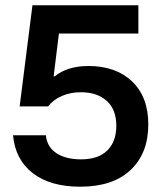

<svg xmlns="http://www.w3.org/2000/svg" viewBox="-20 -695 615 725"><path d="M282.5 10Q170 10 103.8 -41.2Q37.5 -92.5 29.2 -184.2H153.3Q157.5 -140 192.9 -116.7Q228.3 -93.3 285.8 -93.3Q351.7 -93.3 385.4 -127.1Q419.2 -160.8 419.2 -220Q419.2 -281.7 382.9 -314.2Q346.7 -346.7 285 -346.7Q245.8 -346.7 213.3 -332.5Q180.8 -318.3 161.7 -293.3H54.2L102.5 -675H502.5V-568.3H202.5L182.5 -406.7H186.7Q235 -445.8 314.2 -445.8Q417.5 -445.8 478.8 -387.5Q540 -329.2 540 -225Q540 -116.7 473.3 -53.3Q406.7 10 282.5 10Z"/></svg>

Font: Funnel Display Light SemiBold
Style: Regular
Weight: 600
Version: Version 1.000